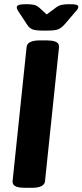

<svg xmlns="http://www.w3.org/2000/svg" viewBox="-20 -895 394 917"><path d="M181 -749Q149 -749 134.5 -755Q120 -761 109 -778L67 -842Q60 -853 60 -860Q60 -868 71 -871.5Q82 -875 107 -875Q127 -875 141.5 -872Q156 -869 168 -858L203 -826L246 -858Q260 -869 275.5 -872Q291 -875 311 -875Q336 -875 345 -872Q354 -869 354 -862Q354 -858 351 -852.5Q348 -847 343 -842L288 -778Q273 -761 257.5 -755Q242 -749 209 -749ZM97 2Q89 2 75 0.5Q61 -1 50.5 -7.5Q40 -14 40 -29L107 -670Q110 -702 170 -702H205Q214 -702 227.5 -700.5Q241 -699 251.5 -692.5Q262 -686 262 -671L195 -30Q192 2 132 2Z"/></svg>

Font: Asap
Style: Bold Italic
Weight: 700
Italic angle: -6°
Designer: Pablo Cosgaya
Foundry: Omnibus-Type
Version: Version 3.001; ttfautohint (v1.8.3)